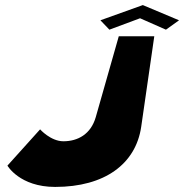

<svg xmlns="http://www.w3.org/2000/svg" viewBox="-20 -720 726 757"><path d="M375.9 -640 411.3 -603 532.2 -648 634.3 -603 685.9 -640 543.1 -700ZM588.3 -577H448.3L357.5 -258C338.2 -191 286.9 -163 229.9 -163C179.9 -163 138.1 -210 138.1 -210L9.3 -67C9.3 -67 57.4 17 197.4 17C393.4 17 515.3 -74 536.7 -220Z"/></svg>

Font: Hussar Milosc
Style: Obl
Weight: 700
Foundry: Cannot Into Space Fonts
Version: Version 1.02